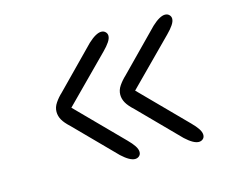

<svg xmlns="http://www.w3.org/2000/svg" viewBox="-69 -591 757 621"><g transform="rotate(-15 309.5 -281.0)"><path d="M313.5 -68.5Q296 -68.5 269 -93.5L139 -225.5Q121.5 -241.5 114.2 -254.5Q107 -267.5 107 -281.5Q107 -297 116.8 -311.2Q126.5 -325.5 139.5 -337.5L269 -469.5Q296 -494.5 313.5 -494.5Q322 -494.5 327.5 -489Q333 -483.5 333 -476Q333 -467 325.5 -455.8Q318 -444.5 304.5 -431L130.5 -255.5V-309L305 -132Q318 -119 325.5 -107.8Q333 -96.5 333 -87Q333 -78.5 327.2 -73.5Q321.5 -68.5 313.5 -68.5ZM527 -68.5Q509.5 -68.5 482.5 -93.5L352.5 -225.5Q335 -241.5 327.8 -254.5Q320.5 -267.5 320.5 -281.5Q320.5 -297 330.2 -311.2Q340 -325.5 353 -337.5L482.5 -469.5Q509.5 -494.5 527 -494.5Q535.5 -494.5 541 -489Q546.5 -483.5 546.5 -476Q546.5 -467 539 -455.8Q531.5 -444.5 518 -431L344 -255.5V-309L518.5 -132Q531.5 -119 539 -107.8Q546.5 -96.5 546.5 -87Q546.5 -78.5 540.8 -73.5Q535 -68.5 527 -68.5Z"/></g></svg>

Font: Sono ExtraLight Monospace
Style: Regular
Weight: 400
Version: Version 2.112